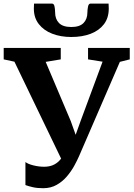

<svg xmlns="http://www.w3.org/2000/svg" viewBox="-39 -1002 722 1038"><path d="M194.5 15.5Q162.5 15.5 139.2 10.2Q116 5 98.5 -1.5V-126Q112.5 -115 142 -107.8Q171.5 -100.5 199 -100.5Q225 -100.5 245.2 -108.5Q265.5 -116.5 281.5 -133Q297.5 -149.5 309.5 -175V-107L39 -668.5L-19 -681V-743H289.5V-681L208 -667.5L343.5 -347.5L395 -203.5H345L397 -348.5L515.5 -668.5L437 -681V-743H662.5V-681L609 -667.5L388 -157Q378 -134 361.8 -104.5Q345.5 -75 322.2 -47.8Q299 -20.5 267.2 -2.5Q235.5 15.5 194.5 15.5ZM242.5 -982.5Q253 -982.5 256 -965.8Q259 -949 259 -935Q259 -899 280 -877.5Q301 -856 346.5 -856Q391.5 -856 412.5 -877.5Q433.5 -899 433.5 -935Q433.5 -949 436.8 -965.8Q440 -982.5 450 -982.5H548Q548 -976.5 548.5 -969.5Q549 -962.5 549 -955.5Q549 -905.5 523 -871.2Q497 -837 451.5 -819.5Q406 -802 346 -802Q289 -802 243.2 -819.8Q197.5 -837.5 170.8 -871.8Q144 -906 144 -955.5Q144 -962.5 144.5 -969.5Q145 -976.5 145 -982.5Z"/></svg>

Font: Merriweather 20pt
Style: Bold
Weight: 700
Version: Version 2.100